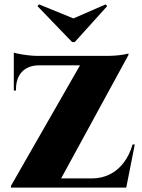

<svg xmlns="http://www.w3.org/2000/svg" viewBox="-20 -856 646 876"><path d="M566 -612Q566 -612 566 -608.5Q566 -605 566 -605L236 0H30V-8L345 -558H43V-601H467Q486 -601 506.5 -602.5Q527 -604 544 -607Q561 -610 566 -612ZM550 -42 544 0H97V-42ZM595 -197 556 0H365L399 -42Q444 -42 481 -60.5Q518 -79 544.5 -114Q571 -149 585 -197ZM43 -561H160V-558Q109 -558 81 -529Q53 -500 53 -449V-443H43ZM43 -616Q51 -613 70 -609.5Q89 -606 111 -603.5Q133 -601 152 -601L43 -591ZM469 -828 462 -836 315 -772 158 -836 151 -828 309 -664H321Z"/></svg>

Font: Cinzel ExtraBold
Style: Regular
Weight: 800
Designer: Natanael Gama
Version: Version 2.000